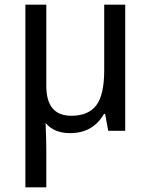

<svg xmlns="http://www.w3.org/2000/svg" viewBox="-20 -556 640 816"><path d="M176.8 -190.9Q176.8 -64 283.2 -64Q355.5 -64 389.2 -108.4Q422.9 -152.8 422.9 -257.8V-536.1H512.2V0H439.9L426.8 -71.8H421.9Q375 9.8 277.8 9.8Q210 9.8 173.8 -33.2Q176.8 41.5 176.8 84V240.2H87.9V-536.1H176.8Z"/></svg>

Font: Apple Sans Adjectives
Style: Regular
Weight: 400
Monospace: yes
Foundry: Apple Sans Adjectives
Version: Version 0.01